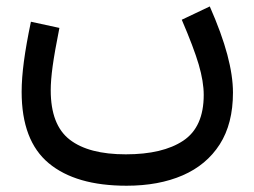

<svg xmlns="http://www.w3.org/2000/svg" viewBox="-20 -365 802 606"><path d="M553.7 -302.7 642.1 -344.7Q679.7 -259.3 697.5 -192.4Q715.3 -125.5 715.3 -72.8Q715.3 25.4 673.6 90.6Q631.8 155.8 556.4 188.5Q481 221.2 379.4 221.2Q219.2 221.2 133.8 150.1Q48.3 79.1 48.3 -75.2Q48.3 -117.2 55.4 -170.9Q62.5 -224.6 77.6 -296.4L167.5 -276.9Q152.3 -200.7 146.2 -156.2Q140.1 -111.8 140.1 -80.1Q140.1 29.3 200 75.7Q259.8 122.1 377 122.1Q493.7 122.1 558.3 79.1Q623 36.1 623 -65.4Q623 -107.4 607.2 -161.4Q591.3 -215.3 553.7 -302.7Z"/></svg>

Font: Estedad-FD Medium
Style: Regular
Weight: 500
Designer: Amin Abedi
Version: Version 7.3